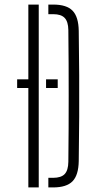

<svg xmlns="http://www.w3.org/2000/svg" viewBox="-20 -820 414 840"><path d="M191.5 0V-42H212Q247.5 -42 263 -58.5Q278.5 -75 279 -112Q280 -184 280.2 -256Q280.5 -328 280.5 -400Q280.5 -472 280.2 -544.2Q280 -616.5 279 -688.5Q278.5 -725 263 -741.5Q247.5 -758 213 -758H191.5V-800H213Q271.5 -800 297.5 -773.2Q323.5 -746.5 324.5 -685Q326 -583.5 326.5 -491.8Q327 -400 326.5 -308.5Q326 -217 324.5 -115.5Q323.5 -53.5 297.2 -26.8Q271 0 212 0ZM55 -473H104V-800H149.5V0H104V-435H55ZM181.5 -473H232.5V-435H181.5Z"/></svg>

Font: Big Shoulders Stencil Display Thin Light
Style: Regular
Weight: 300
Version: Version 2.001